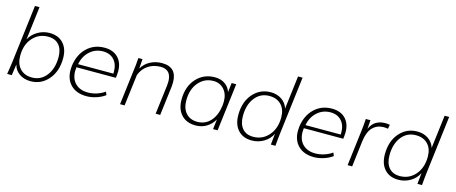

<svg xmlns="http://www.w3.org/2000/svg" viewBox="-44 -1340 4637 1951"><g transform="rotate(15 2274.5 -365.0)"><path d="M353 -473.6Q254.9 -473.6 191.2 -401.6Q127.4 -329.6 127.4 -213.4Q127.4 -128.4 173.1 -79.1Q218.8 -29.8 298.8 -29.8Q392.1 -29.8 450 -104.7Q507.8 -179.7 507.8 -299.3Q507.8 -380.9 467.8 -427.2Q427.7 -473.6 353 -473.6ZM555.7 -301.3Q555.7 -163.1 481.2 -76.4Q406.7 10.3 293.9 10.3Q225.1 10.3 175.8 -24.4Q126.5 -59.1 112.8 -116.7L95.7 0H47.4L50.8 -21.5Q54.2 -43 59.1 -75.4Q64 -107.9 66.9 -130.9L141.6 -740.2H189.5L146.5 -390.1Q176.3 -446.3 233.9 -480Q291.5 -513.7 357.9 -513.7Q450.2 -513.7 502.9 -456.8Q555.7 -399.9 555.7 -301.3Z M717.3 -282.2H1088.9Q1089.4 -289.1 1089.4 -301.8Q1089.4 -380.9 1046.9 -427.2Q1004.4 -473.6 931.2 -473.6Q851.1 -473.6 793 -421.6Q734.9 -369.6 717.3 -282.2ZM883.3 10.3Q778.8 10.3 718.8 -48.1Q658.7 -106.4 658.7 -206.5Q658.7 -230.5 661.1 -248Q676.3 -369.1 751 -441.4Q825.7 -513.7 936 -513.7Q1026.9 -513.7 1078.6 -460.7Q1130.4 -407.7 1130.4 -316.4Q1130.4 -299.3 1127.9 -275.9L1124.5 -247.6H710Q707 -227.1 707 -208Q707 -125.5 755.4 -77.6Q803.7 -29.8 888.2 -29.8Q934.6 -29.8 981 -44.9Q1027.3 -60.1 1064 -86.4L1077.6 -52.7Q1039.1 -23.9 986.6 -6.8Q934.1 10.3 883.3 10.3Z M1234.9 0 1287.6 -429.7 1293.5 -501H1336.9L1329.6 -400.4Q1361.8 -455.1 1417.7 -484.4Q1473.6 -513.7 1541 -513.7Q1697.8 -513.7 1697.8 -352.1Q1697.8 -329.1 1694.8 -303.7L1657.2 0H1609.4L1647 -303.7Q1649.9 -327.1 1649.9 -347.2Q1649.9 -473.6 1536.1 -473.6Q1462.9 -473.6 1406.7 -436.8Q1350.6 -399.9 1323.7 -331.1L1282.7 0Z M2092.8 -473.6Q1998 -473.6 1936.5 -401.1Q1875 -328.6 1875 -212.9Q1875 -127.9 1918.5 -78.9Q1961.9 -29.8 2038.1 -29.8Q2122.6 -29.8 2177 -90.6Q2231.4 -151.4 2244.6 -255.9Q2247.1 -274.4 2247.1 -297.4Q2247.1 -377.4 2203.9 -425.5Q2160.6 -473.6 2092.8 -473.6ZM1826.2 -207.5Q1826.2 -344.7 1902.6 -429.2Q1979 -513.7 2097.7 -513.7Q2160.2 -513.7 2203.6 -483.2Q2247.1 -452.6 2262.7 -402.8L2274.9 -501H2322.8L2261.2 0H2213.4L2226.1 -105Q2196.3 -52.2 2146.2 -21Q2096.2 10.3 2031.2 10.3Q1935.1 10.3 1880.6 -48.1Q1826.2 -106.4 1826.2 -207.5Z M2680.2 -473.6Q2586.4 -473.6 2529.1 -399.9Q2471.7 -326.2 2471.7 -207.5Q2471.7 -124.5 2511.7 -77.1Q2551.8 -29.8 2626 -29.8Q2723.6 -29.8 2787.8 -103Q2852.1 -176.3 2852.1 -293.5Q2852.1 -377 2806.2 -425.3Q2760.3 -473.6 2680.2 -473.6ZM2423.8 -205.6Q2423.8 -342.8 2497.8 -428.2Q2571.8 -513.7 2685.1 -513.7Q2751.5 -513.7 2800.8 -480Q2850.1 -446.3 2866.2 -390.1L2909.2 -740.2H2957L2882.3 -130.9Q2879.4 -107.9 2876.2 -75.2Q2873 -42.5 2871.3 -21.7Q2869.6 -1 2869.6 0H2821.3L2833.5 -116.7Q2805.2 -58.6 2747.6 -24.2Q2689.9 10.3 2621.1 10.3Q2528.8 10.3 2476.3 -47.6Q2423.8 -105.5 2423.8 -205.6Z M3109.4 -282.2H3481Q3481.4 -289.1 3481.4 -301.8Q3481.4 -380.9 3439 -427.2Q3396.5 -473.6 3323.2 -473.6Q3243.2 -473.6 3185.1 -421.6Q3127 -369.6 3109.4 -282.2ZM3275.4 10.3Q3170.9 10.3 3110.8 -48.1Q3050.8 -106.4 3050.8 -206.5Q3050.8 -230.5 3053.2 -248Q3068.4 -369.1 3143.1 -441.4Q3217.8 -513.7 3328.1 -513.7Q3418.9 -513.7 3470.7 -460.7Q3522.5 -407.7 3522.5 -316.4Q3522.5 -299.3 3520 -275.9L3516.6 -247.6H3102.1Q3099.1 -227.1 3099.1 -208Q3099.1 -125.5 3147.5 -77.6Q3195.8 -29.8 3280.3 -29.8Q3326.7 -29.8 3373 -44.9Q3419.4 -60.1 3456.1 -86.4L3469.7 -52.7Q3431.2 -23.9 3378.7 -6.8Q3326.2 10.3 3275.4 10.3Z M3628.9 0 3675.3 -378.9Q3678.7 -406.7 3681.4 -437.3Q3684.1 -467.8 3685.1 -484.4L3686 -501H3734.9L3728 -407.7Q3751 -462.4 3793 -487.1Q3835 -511.7 3888.2 -511.7Q3912.6 -511.7 3937 -507.3L3929.2 -463.4Q3906.2 -467.8 3883.8 -467.8Q3814.9 -467.8 3768.8 -420.9Q3722.7 -374 3710 -272.9L3676.8 0Z M4222.2 -473.6Q4128.4 -473.6 4071 -399.9Q4013.7 -326.2 4013.7 -207.5Q4013.7 -124.5 4053.7 -77.1Q4093.8 -29.8 4168 -29.8Q4265.6 -29.8 4329.8 -103Q4394 -176.3 4394 -293.5Q4394 -377 4348.1 -425.3Q4302.2 -473.6 4222.2 -473.6ZM3965.8 -205.6Q3965.8 -342.8 4039.8 -428.2Q4113.8 -513.7 4227.1 -513.7Q4293.5 -513.7 4342.8 -480Q4392.1 -446.3 4408.2 -390.1L4451.2 -740.2H4499L4424.3 -130.9Q4421.4 -107.9 4418.2 -75.2Q4415 -42.5 4413.3 -21.7Q4411.6 -1 4411.6 0H4363.3L4375.5 -116.7Q4347.2 -58.6 4289.6 -24.2Q4231.9 10.3 4163.1 10.3Q4070.8 10.3 4018.3 -47.6Q3965.8 -105.5 3965.8 -205.6Z"/></g></svg>

Font: Muli
Style: ExtraLightItalic
Weight: 200
Italic angle: -7°
Designer: Vernon Adams
Foundry: newtypography
Version: Version 2.0; ttfautohint (v1.00rc1.2-2d82) -l 8 -r 50 -G 200